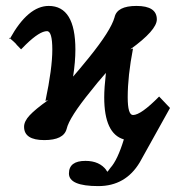

<svg xmlns="http://www.w3.org/2000/svg" viewBox="-20 -465 612 654"><path d="M158.2 -295.9Q158.2 -358.9 140.1 -358.9Q115.2 -358.9 68.8 -314L51.8 -296.9L35.2 -314H36.1Q24.9 -325.2 20 -329.1L14.2 -334L12.2 -332L11.2 -336.9L14.2 -334Q75.7 -444.8 146 -444.8Q236.8 -444.8 236.8 -295.9Q236.8 -254.9 229 -204.1Q247.1 -224.6 283.2 -269Q357.4 -360.8 370.1 -405.8Q378.4 -444.8 444.8 -444.8Q514.2 -444.8 514.2 -398.9Q514.2 -362.3 423.8 -296.9L433.1 -299.8Q415 -206.5 415 -133.8Q415 -73.2 433.1 -73.2Q460 -73.2 522 -136.2L559.1 -97.2L456.1 87.9Q407.7 168.9 314.9 168.9Q214.8 168.9 214.8 126Q214.8 83 271 83Q319.3 83 342.8 115.2H341.8Q342.8 116.2 344.2 117.9Q345.7 119.6 346.2 120.1Q351.1 112.8 356 106.9Q380.4 80.1 401.9 9.8Q335 -9.3 335 -133.8Q335 -165.5 340.8 -216.8Q309.1 -180.7 290 -155.8Q215.8 -64.9 207 -25.9Q196.8 12.2 130.9 12.2Q62 12.2 62 -33.2Q62 -51.8 81.1 -72.3Q100.1 -92.8 144 -124L134.8 -121.1Q158.2 -231.9 158.2 -295.9Z"/></svg>

Font: Linux Libertine G
Style: Semibold
Weight: 600
Designer: Philipp H. Poll
Foundry: Philipp H. Poll
Version: Version 5.1.1